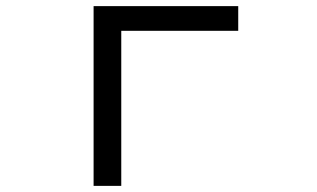

<svg xmlns="http://www.w3.org/2000/svg" viewBox="-20 -585 1040 630"><path d="M287.1 -564.9H761.7V-483.9H377.9V24.9H287.1Z"/></svg>

Font: BIZ UDGothic
Style: Regular
Weight: 400
Monospace: yes
Designer: TypeBank Co., Ltd.
Foundry: Morisawa Inc.
Version: Version 1.05